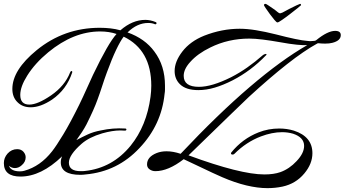

<svg xmlns="http://www.w3.org/2000/svg" viewBox="-55 -857 1786 995"><path d="M51 58Q-35 58 -35 -12Q-35 -39 -16 -61Q5 -84 34 -84Q55 -84 67 -70Q78 -57 78 -42Q78 -18 58 -1Q42 14 22 14Q5 14 -9 2Q2 31 48 31Q61 31 71 28Q154 5 215 -73Q237 -101 273 -160.5Q309 -220 355 -313Q376 -356 393.5 -395.5Q411 -435 427 -469Q506 -634 549 -681Q510 -694 464 -694Q326 -694 195 -586Q126 -529 86 -465Q50 -408 50 -365Q50 -315 97 -315Q140 -315 210 -363Q281 -412 308 -481Q311 -489 316 -489Q321 -487 319 -481Q290 -393 215 -341Q155 -301 104 -301Q62 -301 36 -327Q9 -353 9 -396Q9 -494 135 -597Q277 -713 462 -713Q490 -713 517 -710Q544 -707 569 -700Q631 -754 698 -754Q724 -754 751 -743Q758 -740 756 -735Q753 -730 749 -731Q734 -738 713 -738Q656 -738 606 -689Q696 -657 745 -590Q800 -517 800 -413Q800 -403 800 -392.5Q800 -382 798 -371Q782 -210 668 -90Q554 32 389 47Q382 48 375 48.5Q368 49 361 49Q260 49 260 -16Q260 -32 267 -47Q158 58 51 58ZM363 30Q368 30 373.5 30Q379 30 385 29Q527 14 622 -102Q705 -205 725 -355Q727 -370 728 -384.5Q729 -399 729 -413Q729 -598 586 -667Q569 -645 547 -599Q525 -553 499 -482Q486 -447 474.5 -411Q463 -375 450 -340Q433 -292 393 -212Q383 -193 370 -173Q357 -153 341 -131L343 -132Q369 -146 399 -160Q429 -174 467 -181Q499 -188 530.5 -190.5Q562 -193 593 -191Q600 -191 600 -186Q600 -180 592 -180Q587 -180 580.5 -180.5Q574 -181 569 -181Q528 -181 475 -166Q407 -146 368 -112Q302 -54 302 -14Q302 30 363 30ZM1331 118Q1281 118 1222 104Q1163 90 1096 61Q1046 39 996.5 15Q947 -9 897 -32Q817 30 750 30Q732 30 718 19Q707 10 707 -5Q707 -44 757 -64Q780 -73 808 -73Q842 -73 881 -60Q1075 -266 1239.5 -406.5Q1404 -547 1537 -623Q1517 -622 1482 -625.5Q1447 -629 1398 -638Q1347 -647 1306.5 -652Q1266 -657 1237 -657Q1128 -657 1035 -611Q969 -579 931 -536Q897 -499 897 -464Q897 -407 976 -407Q1043 -407 1143 -457Q1186 -479 1226.5 -507.5Q1267 -536 1307 -571Q1313 -576 1320 -577Q1326 -579 1326 -574Q1326 -572 1323 -570Q1246 -490 1151 -441Q1102 -416 1058 -403Q1014 -390 973 -390Q908 -390 877 -421Q850 -448 850 -489Q850 -538 890 -590Q931 -643 1003 -672Q1095 -708 1187 -708Q1225 -708 1271.5 -700.5Q1318 -693 1374 -679Q1493 -648 1538 -645Q1543 -644 1548 -644Q1553 -644 1557 -644Q1579 -644 1584 -649Q1643 -697 1682 -697Q1711 -697 1711 -675Q1711 -646 1667 -635Q1652 -631 1630 -631Q1622 -631 1613 -631.5Q1604 -632 1594 -633L1590 -632Q1521 -594 1432.5 -524.5Q1344 -455 1235 -355Q1223 -344 1144.5 -268Q1066 -192 922 -52Q1191 47 1315 47Q1364 47 1398 35Q1445 18 1482 -22Q1521 -63 1521 -101Q1521 -145 1464 -164Q1437 -172 1407 -172Q1381 -172 1353.5 -166.5Q1326 -161 1297 -150Q1221 -121 1160 -60Q1156 -56 1151 -56Q1142 -56 1142 -62Q1142 -65 1143 -66Q1201 -138 1285 -171Q1336 -191 1392 -191Q1432 -191 1468 -180Q1564 -149 1564 -63Q1564 -8 1522 42Q1478 95 1409 110Q1390 114 1370.5 116Q1351 118 1331 118ZM1382 -741Q1378 -741 1367 -754Q1356 -767 1343.5 -784Q1331 -801 1322 -814.5Q1313 -828 1313 -830Q1313 -837 1321 -837Q1324 -837 1335 -829.5Q1346 -822 1360 -812.5Q1374 -803 1383 -795Q1391 -788 1397 -788Q1399 -788 1402 -789.5Q1405 -791 1409 -792Q1423 -800 1443.5 -810.5Q1464 -821 1481 -829Q1498 -837 1500 -837Q1505 -837 1505 -830Q1505 -829 1488 -815.5Q1471 -802 1448.5 -784.5Q1426 -767 1407 -754Q1388 -741 1384 -741Z"/></svg>

Font: Carattere
Style: Regular
Weight: 400
Designer: Robert E. Leuschke
Foundry: Robert E. Leuschke
Version: Version 1.010; ttfautohint (v1.8.3)